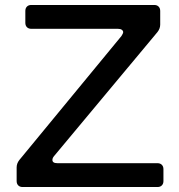

<svg xmlns="http://www.w3.org/2000/svg" viewBox="-20 -753 719 773"><path d="M614 -624 198 -125Q191 -117 191 -109Q191 -96 211 -96H614Q625 -96 631.5 -89.5Q638 -83 638 -72V-24Q638 -13 631.5 -6.5Q625 0 614 0H71Q60 0 53.5 -6.5Q47 -13 47 -24V-79Q47 -95 58 -109L469 -608Q476 -619 476 -623Q476 -629 470.5 -633Q465 -637 455 -637H106Q95 -637 88.5 -643.5Q82 -650 82 -661V-709Q82 -720 88.5 -726.5Q95 -733 106 -733H601Q612 -733 618.5 -726.5Q625 -720 625 -709V-654Q625 -638 614 -624Z"/></svg>

Font: Shippori Gothic B2 Bold
Style: Regular
Weight: 700
Designer: FONTDASU
Foundry: FONTDASU / Google Inc. / but / Adobe
Version: Version 1.130